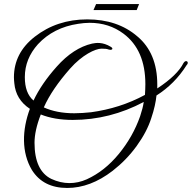

<svg xmlns="http://www.w3.org/2000/svg" viewBox="-20 -870 950 951"><path d="M538 -24C583 -59 623 -100 657 -147C691 -194 715 -240 729 -284C744 -328 752 -366 755 -397C815 -435 865 -485 904 -547C920 -562 901 -578 889 -558C869 -518 826 -476 759 -432V-452C759 -555 726 -635 660 -690C595 -746 512 -774 412 -774C312 -774 225 -745 152 -688C83 -634 49 -567 49 -487C49 -477 50 -467 51 -457C56 -404 81 -362 128 -331C89 -226 86 -115 138 -28C175 31 233 61 313 61C389 61 464 33 538 -24ZM700 -453C700 -436 699 -418 698 -400C615 -355 526 -327 431 -314C402 -311 374 -309 348 -309C289 -309 239 -319 197 -338C224 -399 268 -463 327 -530C387 -598 452 -629 483 -629C499 -629 510 -628 517 -625C537 -619 543 -630 529 -638C488 -663 456 -658 436 -654C375 -640 316 -602 261 -540C210 -483 172 -427 146 -372C117 -397 103 -435 103 -488C103 -549 125 -603 168 -651C219 -706 286 -740 367 -752C386 -755 405 -757 424 -757C488 -757 544 -739 592 -703C664 -649 700 -566 700 -453ZM692 -365C689 -344 683 -321 674 -294C650 -226 615 -164 568 -107C521 -50 469 -9 410 18C354 43 294 44 234 16C179 -11 151 -71 151 -163C151 -202 161 -249 182 -303C227 -285 280 -276 340 -276C463 -276 581 -306 692 -365ZM456 -850 443 -820H657L669 -850Z"/></svg>

Font: VL Great Vibes
Style: Regular
Weight: 400
Designer: Robert E. Leuschke
Foundry: Robert E. Leuschke
Version: Version 1.001